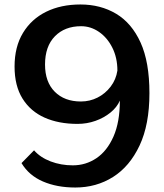

<svg xmlns="http://www.w3.org/2000/svg" viewBox="-20 -819 730 857"><path d="M132 -148Q160 -116 206 -98.5Q252 -81 305 -81Q363 -81 410.5 -113Q458 -145 486.5 -209.5Q515 -274 515 -370Q502 -340 473 -316.5Q444 -293 406 -279.5Q368 -266 326 -266Q242 -266 179 -294Q116 -322 80.5 -379Q45 -436 45 -522Q45 -610 82.5 -672Q120 -734 186 -766.5Q252 -799 339 -799Q429 -799 498.5 -757.5Q568 -716 607.5 -629Q647 -542 647 -403Q647 -263 603 -169.5Q559 -76 484.5 -29Q410 18 316 18Q234 18 171.5 -9Q109 -36 76 -91ZM504 -504Q504 -561 481.5 -606Q459 -651 422 -676.5Q385 -702 342 -702Q269 -702 225 -657Q181 -612 181 -531Q181 -453 224.5 -409.5Q268 -366 341 -366Q381 -366 415.5 -383.5Q450 -401 474 -432.5Q498 -464 504 -504Z"/></svg>

Font: RocknRoll One
Style: Regular
Weight: 400
Designer: Fontworks Inc.
Foundry: Fontworks Inc.
Version: Version 1.100